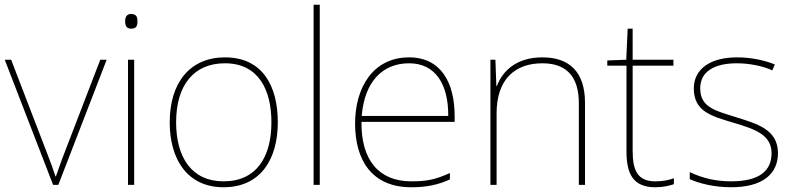

<svg xmlns="http://www.w3.org/2000/svg" viewBox="-20 -780 3349 810"><path d="M204 0H226L430 -528H403L253 -138C236 -95 228 -69 216 -36H214C203 -69 194 -95 177 -138L27 -528H0Z M533 -721C513 -721 508 -706 508 -690C508 -673 513 -659 533 -659C557 -659 560 -673 560 -690C560 -706 557 -721 533 -721ZM546 -528H520V0H546Z M1152 -264C1152 -417 1088 -538 929 -538C782 -538 696 -432 696 -264C696 -107 771 10 923 10C1080 10 1152 -109 1152 -264ZM723 -264C723 -420 797 -513 929 -513C1070 -513 1125 -402 1125 -264C1125 -119 1063 -15 923 -15C788 -15 723 -117 723 -264Z M1329 0V-760H1303V0Z M1706 -538C1552 -538 1478 -408 1478 -259C1478 -104 1549 10 1715 10C1779 10 1827 0 1878 -23V-50C1816 -22 1779 -15 1715 -15C1578 -15 1503 -105 1505 -266H1898V-291C1898 -430 1841 -538 1706 -538ZM1706 -513C1818 -513 1872 -423 1871 -291H1506C1518 -436 1594 -513 1706 -513Z M2268 -538C2156 -538 2099 -478 2076 -417H2074L2070 -528H2049V0H2075V-302C2075 -446 2153 -513 2268 -513C2365 -513 2422 -462 2422 -345V0H2448V-346C2448 -477 2382 -538 2268 -538Z M2744 -15C2670 -15 2649 -61 2649 -143V-503H2821V-528H2649V-659H2628L2622 -528L2542 -525V-503H2623V-140C2623 -47 2651 10 2744 10C2779 10 2801 4 2823 -3V-28C2801 -20 2777 -15 2744 -15Z M3262 -134C3262 -235 3172 -258 3084 -286C3003 -312 2934 -325 2934 -407C2934 -478 2993 -513 3089 -513C3142 -513 3201 -501 3238 -483L3249 -508C3207 -525 3152 -538 3089 -538C2977 -538 2907 -489 2907 -407C2907 -309 2982 -290 3075 -262C3163 -236 3235 -212 3235 -134C3235 -60 3185 -15 3064 -15C3002 -15 2943 -28 2890 -54V-24C2928 -7 2991 10 3064 10C3196 10 3262 -45 3262 -134Z"/></svg>

Font: Noto Sans Telugu Thin
Style: Regular
Weight: 100
Designer: Jelle Bosma - Monotype Design Team
Foundry: Monotype Imaging Inc.
Version: Version 2.005